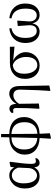

<svg xmlns="http://www.w3.org/2000/svg" viewBox="1244 -1966 940 3467"><g transform="rotate(-90 1713.5 -232.0)"><path d="M413.1 -193.4 420.9 -371.1Q401.4 -427.7 364.7 -457.5Q328.1 -487.3 281.2 -487.3Q212.9 -487.3 174.8 -428.7Q136.7 -370.1 136.7 -279.3Q136.7 -160.2 175.3 -96.7Q213.9 -33.2 279.3 -33.2Q332 -33.2 371.6 -78.1Q411.1 -123 413.1 -193.4ZM585 -65.4 592.8 -42Q565.4 13.7 503.9 13.7Q438.5 13.7 423.8 -82Q376 13.7 260.7 13.7Q165 13.7 104.5 -56.6Q43.9 -127 43.9 -255.9Q43.9 -380.9 116.7 -457.5Q189.5 -534.2 280.3 -534.2Q377 -534.2 425.8 -442.4L432.6 -510.7L510.7 -529.3L526.4 -519.5Q488.3 -254.9 488.3 -135.7Q488.3 -88.9 500 -71.3Q511.7 -53.7 538.1 -53.7Q558.6 -53.7 585 -65.4Z M1028.3 -495.1 1031.2 -26.4Q1132.8 -30.3 1187 -90.8Q1241.2 -151.4 1241.2 -257.8Q1241.2 -371.1 1186.5 -430.7Q1131.8 -490.2 1028.3 -495.1ZM956.1 -27.3 966.8 -495.1Q856.4 -493.2 802.2 -432.1Q748 -371.1 748 -266.6Q748 -152.3 802.7 -92.8Q857.4 -33.2 956.1 -27.3ZM1027.3 -681.6 1028.3 -534.2Q1176.8 -530.3 1255.4 -458Q1334 -385.7 1334 -263.7Q1334 -152.3 1256.3 -72.3Q1178.7 7.8 1032.2 13.7L1041 199.2L953.1 218.8L942.4 210L955.1 13.7Q812.5 7.8 733.9 -64Q655.3 -135.7 655.3 -254.9Q655.3 -368.2 736.8 -449.7Q818.4 -531.2 967.8 -534.2L970.7 -681.6Z M1894.5 -342.8 1903.3 188.5 1813.5 208 1805.7 200.2 1818.4 -4.9 1829.1 -333Q1833 -460 1723.6 -460Q1682.6 -460 1640.6 -430.2Q1598.6 -400.4 1573.2 -355.5L1578.1 0L1491.2 10.7L1483.4 2L1494.1 -194.3L1497.1 -410.2Q1497.1 -438.5 1487.3 -451.2Q1477.5 -463.9 1455.1 -463.9Q1438.5 -463.9 1415 -460L1405.3 -486.3Q1438.5 -531.2 1484.4 -531.2Q1526.4 -531.2 1547.9 -501Q1569.3 -470.7 1572.3 -404.3Q1601.6 -462.9 1653.8 -498.5Q1706.1 -534.2 1752 -534.2Q1893.6 -534.2 1894.5 -342.8Z M2269.5 -27.3Q2337.9 -27.3 2378.4 -80.1Q2418.9 -132.8 2418.9 -233.4Q2418.9 -312.5 2380.4 -381.3Q2341.8 -450.2 2271.5 -470.7Q2116.2 -452.1 2116.2 -264.6Q2116.2 -156.2 2161.6 -91.8Q2207 -27.3 2269.5 -27.3ZM2605.5 -439.5 2353.5 -463.9Q2420.9 -431.6 2463.4 -369.6Q2505.9 -307.6 2505.9 -239.3Q2505.9 -131.8 2436.5 -59.1Q2367.2 13.7 2263.7 13.7Q2155.3 13.7 2089.4 -57.1Q2023.4 -127.9 2023.4 -245.1Q2023.4 -377 2101.6 -449.2Q2179.7 -521.5 2306.6 -522.5L2602.5 -523.4Z M3115.2 -495.1 3120.1 -533.2Q3243.2 -520.5 3313.5 -444.3Q3383.8 -368.2 3383.8 -249Q3383.8 -120.1 3323.7 -53.2Q3263.7 13.7 3175.8 13.7Q3119.1 13.7 3079.6 -19.5Q3040 -52.7 3025.4 -117.2Q3011.7 -50.8 2972.7 -18.6Q2933.6 13.7 2877 13.7Q2791 13.7 2731 -53.2Q2670.9 -120.1 2670.9 -244.1Q2670.9 -366.2 2740.7 -443.4Q2810.5 -520.5 2934.6 -533.2L2937.5 -495.1Q2762.7 -461.9 2762.7 -242.2Q2762.7 -140.6 2796.9 -89.4Q2831.1 -38.1 2886.7 -38.1Q2992.2 -38.1 2992.2 -168.9Q2992.2 -192.4 2985.8 -263.2Q2979.5 -334 2977.5 -379.9L3066.4 -390.6L3075.2 -384.8Q3074.2 -343.8 3067.4 -268.1Q3060.5 -192.4 3060.5 -171.9Q3060.5 -106.4 3091.3 -72.3Q3122.1 -38.1 3172.9 -38.1Q3226.6 -38.1 3259.3 -85.9Q3292 -133.8 3292 -241.2Q3292 -461.9 3115.2 -495.1Z"/></g></svg>

Font: GenYoMin TW TTF Medium
Style: Regular
Weight: 500
Version: Version 1.300